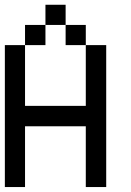

<svg xmlns="http://www.w3.org/2000/svg" viewBox="-20 -712 540 790"><path d="M83 -276.4H333V-526.4H250V-609.4H167V-526.4H83ZM0 57.6V-526.4H83V-609.4H167V-692.4H250V-609.4H333V-526.4H417V57.6H333V-192.4H83V57.6Z"/></svg>

Font: KH Dot Kodenmachou 12
Style: Regular
Weight: 400
Designer: Original version for X68000 by Keitarou Hiraki (http://hp.vector.co.jp/authors/VA000874/) / TrueType conversion by Homem
Version: Version 1.00.20150527